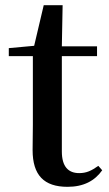

<svg xmlns="http://www.w3.org/2000/svg" viewBox="-20 -706 422 742"><path d="M241 16C303 16 346 -7 375 -48L360 -65C333 -46 314 -37 286 -37C244 -37 219 -62 219 -121V-489H355V-527H219L222 -686H149L112 -529L14 -520V-489H107V-223C107 -185 106 -161 106 -126C106 -29 150 16 241 16Z"/></svg>

Font: Noto Serif CJK SC SemiBold
Style: Regular
Weight: 600
Designer: Ryoko NISHIZUKA 西塚涼子 (kana & ideographs); Frank Grießhammer (Latin, Greek & Cyrillic); Wenlong ZHANG 张文龙 (bopomofo); San
Foundry: Adobe
Version: Version 2.001;hotconv 1.1.0;makeotfexe 2.6.0